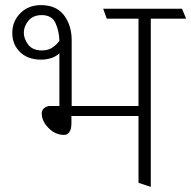

<svg xmlns="http://www.w3.org/2000/svg" viewBox="-20 -714 747 750"><path d="M521 0V-261H259V-232Q259 -211 251.5 -199Q244 -187 230 -187Q196 -187 169.5 -214Q143 -241 143 -271Q143 -284 153 -292Q163 -300 176 -300H212V-506Q200 -494 181 -487.5Q162 -481 140 -481Q89 -481 58.5 -510.5Q28 -540 28 -585Q28 -631 59.5 -662.5Q91 -694 140 -694Q200 -694 230 -654.5Q260 -615 260 -556V-300H521V-641H397L383 -680H691L707 -641H569V16ZM73 -586Q73 -563 90 -540Q107 -517 144 -517Q169 -517 186.5 -529.5Q204 -542 212 -555Q211 -592 197 -623.5Q183 -655 143 -655Q109 -655 91 -633Q73 -611 73 -586Z"/></svg>

Font: Palanquin Thin
Style: Regular
Weight: 250
Designer: Pria Ravichandran
Version: Version 1.001